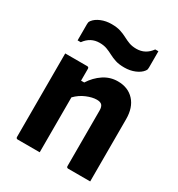

<svg xmlns="http://www.w3.org/2000/svg" viewBox="-189 -930 978 1054"><g transform="rotate(30 300.0 -403.5)"><path d="M220 0H81Q70 0 70 -11V-540H209Q220 -540 220 -529V-454H240Q268 -498 308.5 -525Q349 -552 398 -552Q463 -552 501.5 -510Q540 -468 540 -394V0H401Q390 0 390 -11V-363Q390 -386 380.5 -396.5Q371 -407 348 -407Q320 -407 284 -392Q248 -377 220 -348ZM395 -757Q452 -757 487 -806H507V-704Q507 -696 506 -691.5Q505 -687 500 -680Q485 -660 455 -647.5Q425 -635 389 -635Q355 -635 332 -642.5Q309 -650 290.5 -660Q272 -670 252 -677.5Q232 -685 205 -685Q148 -685 113 -636H93V-738Q93 -746 94 -750.5Q95 -755 100 -762Q115 -782 145 -794.5Q175 -807 211 -807Q245 -807 268 -799.5Q291 -792 309.5 -782Q328 -772 348 -764.5Q368 -757 395 -757Z"/></g></svg>

Font: Recursive Sn Lnr St XBd
Style: Regular
Weight: 800
Version: Version 1.079;hotconv 1.0.112;makeotfexe 2.5.65598; ttfautoh